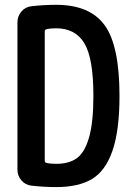

<svg xmlns="http://www.w3.org/2000/svg" viewBox="-20 -760 540 790"><path d="M164.1 -628.9V-100.6Q164.1 -90.8 170.9 -89.8Q186.5 -85.9 210.9 -85.9Q263.7 -85.9 295.9 -108.9Q328.1 -131.8 346.2 -193.8Q364.3 -255.9 364.3 -365.2Q364.3 -520.5 327.1 -582Q290 -643.6 210.9 -643.6Q186.5 -643.6 170.9 -639.6Q164.1 -638.7 164.1 -628.9ZM109.4 3.9Q84 1 67.9 -18.1Q51.8 -37.1 51.8 -61.5V-668Q51.8 -693.4 67.9 -712.4Q84 -731.4 109.4 -734.4Q162.1 -740.2 210.9 -740.2Q349.6 -740.2 410.6 -656.2Q471.7 -572.3 471.7 -365.2Q471.7 -223.6 442.9 -140.1Q414.1 -56.6 358.4 -23.4Q302.7 9.8 210.9 9.8Q162.1 9.8 109.4 3.9Z"/></svg>

Font: Rounded Mgen+ 1m medium
Style: Regular
Weight: 500
Designer: [Source Han Sans]
Ryoko NISHIZUKA  (kana & ideographs); Paul D. Hunt (Latin, Greek & Cyrillic); Wenlong ZHANG  (bopomofo
Version: Version 1.059.20150602